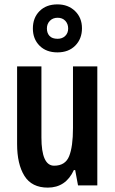

<svg xmlns="http://www.w3.org/2000/svg" viewBox="-20 -846 524 876"><path d="M424 -543V0H336L323 -70H317Q280 10 198 10Q125 10 91.5 -43.5Q58 -97 58 -189V-543H169V-219Q169 -90 227 -90Q278 -90 295.5 -133.5Q313 -177 313 -262V-543ZM242 -607Q191 -607 160.5 -637.5Q130 -668 130 -716Q130 -765 160.5 -795.5Q191 -826 242 -826Q291 -826 322.5 -795.5Q354 -765 354 -717Q354 -669 323.5 -638Q293 -607 242 -607ZM243 -669Q264 -669 277.5 -682Q291 -695 291 -716Q291 -737 278 -751Q265 -765 243 -765Q221 -765 207.5 -751Q194 -737 194 -716Q194 -695 206 -682Q218 -669 243 -669Z"/></svg>

Font: Noto Sans Lao UI ExtCond SemBd
Style: Regular
Weight: 600
Width: 2
Designer: Monotype Design Team
Foundry: Monotype Imaging Inc.
Version: Version 2.000; ttfautohint (v1.8.4.7-5d5b)